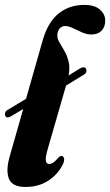

<svg xmlns="http://www.w3.org/2000/svg" viewBox="-25 -752 449 782"><path d="M-3 -279.5Q-6.5 -285.5 -4 -293Q-1.5 -300.5 5.5 -304L81 -349.5L148.5 -586.5Q170 -662 213.8 -697Q257.5 -732 317.5 -732Q360.5 -732 382 -713Q403.5 -694 403.5 -668.5Q403.5 -642 388.5 -626.8Q373.5 -611.5 347 -611.5Q328.5 -611.5 309.2 -620Q290 -628.5 272.2 -637.2Q254.5 -646 240 -646Q226.5 -646 218 -635.8Q209.5 -625.5 208.5 -610.5Q207.5 -595.5 216.8 -579.8Q226 -564 237 -545.2Q248 -526.5 254.2 -502Q260.5 -477.5 254.5 -444.5L301 -473.5Q319 -483 325 -472.5Q332 -456.5 316 -447.5L244 -403.5L170.5 -149Q159 -109.5 161.8 -96.8Q164.5 -84 175 -84Q183 -84 191.5 -89.5Q200 -95 212.5 -109.5Q220 -117.5 226 -117Q233 -116.5 235.8 -106.8Q238.5 -97 229.5 -79.5Q209 -40 170.2 -15.2Q131.5 9.5 78.5 9.5Q25 9.5 11.5 -23.5Q-2 -56.5 14.5 -115L69.5 -308L19 -278Q2 -269 -3 -279.5Z"/></svg>

Font: Fraunces 144pt S050
Style: Bold Italic
Weight: 700
Italic angle: -16°
Version: Version 1.000; ttfautohint (v1.8.3)